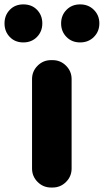

<svg xmlns="http://www.w3.org/2000/svg" viewBox="-70 -838 464 858"><path d="M158.2 0Q123 0 98.1 -24.9Q73.2 -49.8 73.2 -85V-484.4Q73.2 -519.5 98.1 -544.4Q123 -569.3 158.2 -569.3H165Q200.2 -569.3 225.1 -544.4Q250 -519.5 250 -484.4V-85Q250 -49.8 225.1 -24.9Q200.2 0 165 0ZM34.2 -648.4Q-2.9 -648.4 -26.4 -672.9Q-49.8 -697.3 -49.8 -733.4Q-49.8 -769.5 -26.4 -793.9Q-2.9 -818.4 34.2 -818.4Q72.3 -818.4 95.7 -793.9Q119.1 -769.5 119.1 -733.4Q119.1 -697.3 95.2 -672.9Q71.3 -648.4 34.2 -648.4ZM203.1 -733.4Q203.1 -769.5 227.1 -793.9Q251 -818.4 288.1 -818.4Q325.2 -818.4 349.6 -793.9Q374 -769.5 374 -733.4Q374 -697.3 349.6 -672.9Q325.2 -648.4 288.1 -648.4Q251 -648.4 227.1 -672.9Q203.1 -697.3 203.1 -733.4Z"/></svg>

Font: Gen Jyuu GothicX Heavy
Style: Bold
Weight: 900
Designer: [Source Han Sans]
Ryoko NISHIZUKA  (kana & ideographs); Paul D. Hunt (Latin, Greek & Cyrillic); Wenlong ZHANG  (bopomofo
Version: Version 1.002.20150607